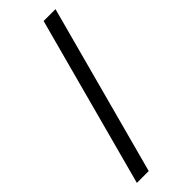

<svg xmlns="http://www.w3.org/2000/svg" viewBox="-284 -790 927 927"><g transform="rotate(-45 180.0 -326.5)"><path d="M337.9 -761.7H256.8L22.5 109.4H103.5Z"/></g></svg>

Font: Raveo
Style: Regular
Weight: 400
Designer: Jakub Foglar, Rasmus Andersson (Inter)
Foundry: Jakubfoglar.com
Version: Version 1.100;Glyphs 3.2.3 (3260)